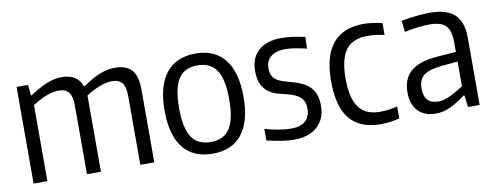

<svg xmlns="http://www.w3.org/2000/svg" viewBox="-52 -798 2725 1056"><g transform="rotate(-10 1310.5 -270.5)"><path d="M67 -540H131L137 -480H141Q195 -516 237.5 -533Q280 -550 319 -550Q409 -550 432 -479H437Q491 -517 534 -533.5Q577 -550 617 -550Q681 -550 711 -516Q741 -482 741 -406V0H663V-384Q663 -435 645 -457.5Q627 -480 589 -480Q557 -480 520.5 -466Q484 -452 443 -426V0H365V-384Q365 -435 347 -457.5Q329 -480 291 -480Q259 -480 222 -465.5Q185 -451 144 -425V0H67Z M1067 9Q958 9 902 -62Q846 -133 846 -270Q846 -407 902.5 -478.5Q959 -550 1067 -550Q1175 -550 1231 -478.5Q1287 -407 1287 -270Q1287 -133 1231 -62Q1175 9 1067 9ZM1067 -56Q1140 -56 1173.5 -107Q1207 -158 1207 -270Q1207 -382 1173 -433Q1139 -484 1067 -484Q994 -484 960.5 -433Q927 -382 927 -270Q927 -158 960.5 -107Q994 -56 1067 -56Z M1521 11Q1489 11 1454 5.5Q1419 0 1369 -11V-76Q1407 -65 1444.5 -58.5Q1482 -52 1517 -52Q1568 -52 1595 -76Q1622 -100 1622 -144Q1622 -186 1598 -208Q1574 -230 1528 -241Q1502 -247 1475 -254.5Q1448 -262 1425.5 -278Q1403 -294 1388.5 -322.5Q1374 -351 1374 -399Q1374 -471 1419.5 -511.5Q1465 -552 1546 -552Q1575 -552 1603.5 -548.5Q1632 -545 1679 -535L1677 -470Q1634 -480 1607.5 -484Q1581 -488 1557 -488Q1506 -488 1477.5 -465Q1449 -442 1449 -401Q1449 -376 1457 -360Q1465 -344 1479 -334Q1493 -324 1512 -318Q1531 -312 1552 -306Q1584 -298 1611 -286.5Q1638 -275 1657.5 -257Q1677 -239 1687.5 -213Q1698 -187 1698 -148Q1698 -74 1650.5 -31.5Q1603 11 1521 11Z M2007 10Q1890 10 1833 -58.5Q1776 -127 1776 -270Q1776 -550 2007 -550Q2051 -550 2110 -536V-470Q2084 -476 2060.5 -478.5Q2037 -481 2014 -481Q1933 -481 1895 -430.5Q1857 -380 1857 -270Q1857 -161 1894.5 -109.5Q1932 -58 2013 -58Q2036 -58 2058.5 -61Q2081 -64 2110 -70V-4Q2088 2 2060.5 6Q2033 10 2007 10Z M2313 5Q2250 5 2214.5 -32.5Q2179 -70 2179 -137Q2179 -213 2226 -253.5Q2273 -294 2373 -302L2480 -310V-361Q2480 -429 2454 -456.5Q2428 -484 2362 -484Q2335 -484 2296.5 -479.5Q2258 -475 2223 -467L2216 -530Q2304 -547 2376 -547Q2470 -547 2514 -505.5Q2558 -464 2558 -376V0H2493L2485 -66H2479Q2442 -37 2400 -16Q2358 5 2313 5ZM2340 -58Q2357 -58 2375.5 -64Q2394 -70 2412.5 -79Q2431 -88 2448 -98.5Q2465 -109 2480 -118V-256L2391 -248Q2319 -241 2289 -217.5Q2259 -194 2259 -143Q2259 -58 2340 -58Z"/></g></svg>

Font: Encode Sans Condensed
Style: Regular
Weight: 400
Designer: Pablo Impallari, Andres Torresi
Foundry: Pablo Impallari, Andres Torresi
Version: Version 1.000; ttfautohint (v1.00) -l 8 -r 50 -G 200 -x 14 -